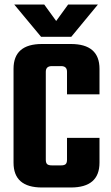

<svg xmlns="http://www.w3.org/2000/svg" viewBox="-20 -831 490 851"><path d="M421 -413H277V-513Q277 -538 251 -538H210Q183 -538 183 -513V-123Q183 -109 189 -103.5Q195 -98 210 -98H251Q265 -98 271 -103.5Q277 -109 277 -123V-220H421V-110Q421 0 294 0H166Q40 0 40 -110V-526Q40 -636 166 -636H294Q421 -636 421 -526ZM296 -668H162L43 -811H176L229 -738L282 -811H414Z"/></svg>

Font: Teko SemiBold
Style: Regular
Weight: 600
Designer: Manushi Parikh, Jonny Pinhorn
Foundry: Indian Type Foundry
Version: Version 1.106;PS 1.0;hotconv 1.0.78;makeotf.lib2.5.61930; tt